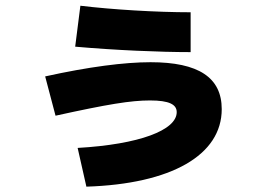

<svg xmlns="http://www.w3.org/2000/svg" viewBox="-20 -624 978 687"><path d="M257.8 -94.7 289.1 43.9C593.8 34.2 773.4 -69.3 773.4 -233.4C773.4 -346.7 690.4 -401.4 518.6 -401.4C424.8 -401.4 296.9 -384.8 141.6 -350.6L178.7 -210C365.2 -251 448.2 -264.6 516.6 -264.6C585.9 -264.6 612.3 -250 612.3 -222.7C612.3 -158.2 478.5 -107.4 257.8 -94.7ZM662.1 -437.5V-580.1C539.1 -580.1 380.9 -589.8 267.6 -603.5L249 -457C392.6 -444.3 551.8 -437.5 662.1 -437.5Z"/></svg>

Font: Pretendard Black
Style: Regular
Weight: 900
Designer: Base glyphs from Inter by Rasmus Andersson; Hangeul glyphs from Noto Sans CJK(Source Han Sans) by Jang Soo-young and Kan
Foundry: Kil Hyung-jin
Version: Version 1.309;Glyphs 3.2 (3225)